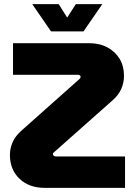

<svg xmlns="http://www.w3.org/2000/svg" viewBox="-20 -909 640 929"><path d="M196 0Q121 0 74.5 -44Q28 -88 28 -159Q28 -191 41 -221Q54 -251 86 -279L366 -528Q368 -530 369 -532.5Q370 -535 370 -537Q370 -540 368.5 -542Q367 -544 364.5 -545.5Q362 -547 357 -547H43V-700H412Q462 -700 500 -679.5Q538 -659 559 -624Q580 -589 580 -541Q580 -510 567 -479.5Q554 -449 524 -423L241 -172Q240 -171 238.5 -169.5Q237 -168 236.5 -166.5Q236 -165 236 -163Q236 -160 238 -157.5Q240 -155 243.5 -153.5Q247 -152 251 -152H585V0ZM227 -757 136 -889H264L305 -824L347 -889H475L384 -757Z"/></svg>

Font: MuseoModerno Thin ExtraBold
Style: Regular
Weight: 800
Version: Version 1.002